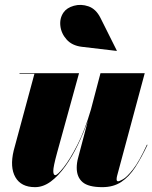

<svg xmlns="http://www.w3.org/2000/svg" viewBox="-20 -762 628 792"><path d="M317 -569Q277 -574 254.8 -599Q232.5 -624 229 -655.2Q225.5 -686.5 242 -710.5Q255.5 -730 284.8 -738.2Q314 -746.5 345 -735.8Q376 -725 394.5 -688L462 -553L461 -552ZM306 -460 215.5 -132Q199.5 -73.5 199.8 -56.5Q200 -39.5 208 -39.5Q217 -39.5 242.8 -72Q268.5 -104.5 299.5 -165.2Q330.5 -226 355 -310L394.5 -460H577L463 -36.5Q461 -29 461 -22Q461 -14 468 -14Q471.5 -14 487.2 -22.5Q503 -31 528.2 -62.8Q553.5 -94.5 586 -165L588.5 -164.5Q563.5 -111.5 538 -72.2Q512.5 -33 480.2 -11.5Q448 10 402 10Q344.5 10 320.5 -10.8Q296.5 -31.5 296.5 -70Q296.5 -80 298 -90.8Q299.5 -101.5 302 -110L342.5 -263.5Q324.5 -212.5 301 -164Q277.5 -115.5 249.2 -76Q221 -36.5 189.5 -13.2Q158 10 124.5 10Q67 10 43.5 -31Q20 -72 36.5 -141L122 -457.5H60.5V-460Z"/></svg>

Font: Bodoni* 72pt Fatface
Style: Italic
Weight: 900
Italic angle: -13°
Version: Version 2.3